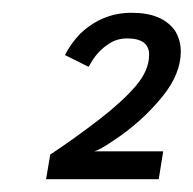

<svg xmlns="http://www.w3.org/2000/svg" viewBox="-20 -691 302 300"><path d="M228 -411H52L58.5 -449.5Q97 -475 134 -503.5Q171 -532 192 -556.5Q213 -581 213 -605.5Q213 -631 178.5 -631Q164 -631 152.8 -624.2Q141.5 -617.5 133.2 -608.2Q125 -599 118.5 -586.5L81.5 -605Q91 -623.5 105.5 -638.5Q140.5 -671.5 186.5 -671Q233.5 -671 253.5 -643Q262.5 -628 262.5 -610.5Q262.5 -576 234.5 -541Q201 -499.5 154.5 -469.5Q135.5 -456.5 127 -454.5H235Z"/></svg>

Font: Lucymar Sans
Style: Italic
Weight: 400
Italic angle: -10°
Foundry: The League of Moveable Type (original font) / Main changes by Cristiano Sobral with portions from Mirco Monsees
Version: Version 2.00;August 30, 2020;FontCreator 13.0.0.2681 64-bit